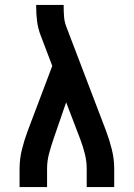

<svg xmlns="http://www.w3.org/2000/svg" viewBox="-20 -755 540 775"><path d="M59 0V-74Q59 -113 68.5 -151.5Q78 -190 92 -227L191 -489L143 -615Q133 -642 129.5 -670.5Q126 -699 126 -728V-735H237V-728Q237 -708 238.5 -688Q240 -668 247 -649L408 -227Q422 -190 431.5 -151.5Q441 -113 441 -74V0H330V-74Q330 -104 322.5 -134Q315 -164 304 -193L247 -342L196 -194Q186 -165 178 -135Q170 -105 170 -74V0Z"/></svg>

Font: Iosevka Curly
Style: Bold
Weight: 700
Monospace: yes
Designer: Belleve Invis
Foundry: Belleve Invis
Version: Version 22.1.2; ttfautohint (v1.8.4)